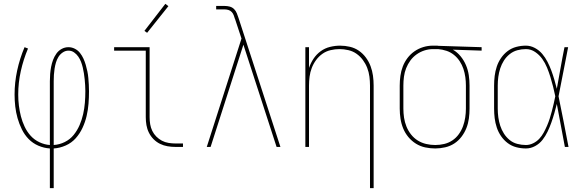

<svg xmlns="http://www.w3.org/2000/svg" viewBox="-20 -766 3040 1001"><path d="M240 215V8Q209 6 180 -6.5Q151 -19 129.5 -41Q108 -63 94 -91.5Q80 -120 71.5 -150Q63 -180 59.5 -211Q56 -242 56 -273Q56 -336 69.5 -398.5Q83 -461 108 -520L126 -513Q102 -456 88.5 -395.5Q75 -335 75 -273Q75 -244 78.5 -215.5Q82 -187 89 -159.5Q96 -132 108.5 -105.5Q121 -79 140 -58Q159 -37 185.5 -24.5Q212 -12 240 -10V-343Q240 -362 241.5 -380.5Q243 -399 246.5 -417.5Q250 -436 256.5 -453.5Q263 -471 274 -486.5Q285 -502 301.5 -511Q318 -520 337 -520Q354 -520 370 -512Q386 -504 397 -490Q408 -476 415 -460.5Q422 -445 427 -428Q432 -411 435.5 -394Q439 -377 440.5 -359.5Q442 -342 443 -325Q444 -308 444 -290Q444 -258 441.5 -225.5Q439 -193 431.5 -161Q424 -129 410 -99Q396 -69 374.5 -45Q353 -21 322.5 -7.5Q292 6 260 8V215ZM260 -10Q290 -12 317.5 -25.5Q345 -39 364 -62.5Q383 -86 395 -114Q407 -142 413.5 -171Q420 -200 422.5 -230Q425 -260 425 -291Q425 -306 424 -321.5Q423 -337 421.5 -352.5Q420 -368 417.5 -383.5Q415 -399 411.5 -414Q408 -429 402.5 -443.5Q397 -458 388 -471Q379 -484 366 -493Q353 -502 337 -502Q321 -502 307 -492.5Q293 -483 284.5 -469Q276 -455 271.5 -439.5Q267 -424 264.5 -408Q262 -392 261 -375.5Q260 -359 260 -343Z M895 0Q874 0 853.5 -3.5Q833 -7 814.5 -16Q796 -25 781 -40Q766 -55 756.5 -74Q747 -93 743.5 -113.5Q740 -134 740 -155V-502H575V-520H760V-155Q760 -136 763 -118Q766 -100 774 -83.5Q782 -67 795 -54Q808 -41 824 -32.5Q840 -24 858.5 -21Q877 -18 895 -18H934V0ZM747 -595 733 -605 842 -746 858 -734Z M1058 0 1239 -565 1206 -665Q1206 -665 1206 -665Q1206 -665 1206 -665V-666L1205 -667Q1202 -677 1198.5 -686.5Q1195 -696 1188 -703.5Q1181 -711 1171 -714Q1161 -717 1151 -717H1107V-735H1151Q1165 -735 1178 -731.5Q1191 -728 1200.5 -718.5Q1210 -709 1215 -696Q1220 -683 1224 -671L1442 0H1422L1249 -533L1078 0Z M1909 215V-320Q1909 -343 1906 -366.5Q1903 -390 1894.5 -412Q1886 -434 1872 -453Q1858 -472 1839 -485.5Q1820 -499 1796.5 -504.5Q1773 -510 1750 -510Q1727 -510 1703.5 -504.5Q1680 -499 1661 -485.5Q1642 -472 1628 -453Q1614 -434 1605.5 -412Q1597 -390 1594 -366.5Q1591 -343 1591 -320V0H1572V-520H1591V-412Q1600 -438 1615 -460.5Q1630 -483 1652 -499Q1674 -515 1700.5 -521.5Q1727 -528 1753 -528Q1779 -528 1804.5 -522Q1830 -516 1851 -501.5Q1872 -487 1887.5 -466Q1903 -445 1912 -421Q1921 -397 1924.5 -371.5Q1928 -346 1928 -320V215Z M2249 8Q2223 8 2197 2.5Q2171 -3 2148.5 -17Q2126 -31 2109 -51.5Q2092 -72 2082 -96.5Q2072 -121 2068 -147.5Q2064 -174 2064 -200V-320Q2064 -345 2067.5 -370.5Q2071 -396 2080 -419.5Q2089 -443 2104.5 -463.5Q2120 -484 2141 -498.5Q2162 -513 2186.5 -520.5Q2211 -528 2237 -528Q2240 -528 2243.5 -528Q2247 -528 2250 -528Q2254 -528 2258.5 -528Q2263 -528 2267 -527L2491 -520V-502L2341 -507Q2364 -494 2381.5 -472.5Q2399 -451 2409.5 -426Q2420 -401 2424 -374Q2428 -347 2428 -320V-200Q2428 -174 2424.5 -148Q2421 -122 2411.5 -98Q2402 -74 2386 -53Q2370 -32 2348.5 -18Q2327 -4 2301 2Q2275 8 2249 8ZM2249 -10Q2273 -10 2296 -15.5Q2319 -21 2338.5 -34Q2358 -47 2372 -66.5Q2386 -86 2394 -108Q2402 -130 2405.5 -153.5Q2409 -177 2409 -200V-320Q2409 -342 2406 -364Q2403 -386 2396 -407Q2389 -428 2376.5 -447Q2364 -466 2346.5 -480Q2329 -494 2308 -501Q2287 -508 2264 -510H2250Q2247 -510 2244 -510Q2241 -510 2238 -510Q2215 -510 2193 -503Q2171 -496 2152 -482.5Q2133 -469 2119.5 -450.5Q2106 -432 2097.5 -410.5Q2089 -389 2086 -366Q2083 -343 2083 -320V-200Q2083 -176 2086.5 -152.5Q2090 -129 2099 -106.5Q2108 -84 2123 -65Q2138 -46 2158 -33.5Q2178 -21 2201.5 -15.5Q2225 -10 2249 -10Z M2722 8Q2696 8 2671.5 1.5Q2647 -5 2627 -20Q2607 -35 2592.5 -56Q2578 -77 2570 -101Q2562 -125 2559 -150Q2556 -175 2556 -200V-320Q2556 -345 2559 -370Q2562 -395 2570 -419Q2578 -443 2592.5 -464Q2607 -485 2627 -500Q2647 -515 2671.5 -521.5Q2696 -528 2722 -528Q2746 -528 2768.5 -516Q2791 -504 2807 -485Q2823 -466 2834.5 -443.5Q2846 -421 2854.5 -398Q2863 -375 2870 -351Q2877 -327 2883 -303Q2893 -357 2902.5 -411.5Q2912 -466 2923 -520H2942Q2929 -456 2917 -391.5Q2905 -327 2892 -264Q2906 -198 2918.5 -132Q2931 -66 2944 0H2925Q2914 -56 2904 -112Q2894 -168 2883 -224Q2877 -200 2870 -175.5Q2863 -151 2854.5 -127Q2846 -103 2835 -80Q2824 -57 2808.5 -37Q2793 -17 2770 -4.5Q2747 8 2722 8ZM2722 -10Q2741 -10 2759.5 -19Q2778 -28 2791.5 -42.5Q2805 -57 2814.5 -74.5Q2824 -92 2832 -110.5Q2840 -129 2846 -148Q2852 -167 2857 -186Q2862 -205 2866.5 -224.5Q2871 -244 2875 -264Q2870 -289 2863.5 -314.5Q2857 -340 2849.5 -364.5Q2842 -389 2832 -413.5Q2822 -438 2807 -459Q2792 -480 2770 -495Q2748 -510 2722 -510Q2699 -510 2677 -504Q2655 -498 2637 -483.5Q2619 -469 2607 -450Q2595 -431 2588 -409.5Q2581 -388 2578 -365.5Q2575 -343 2575 -320V-200Q2575 -177 2578 -154.5Q2581 -132 2588 -110.5Q2595 -89 2607 -70Q2619 -51 2636.5 -36.5Q2654 -22 2676.5 -16Q2699 -10 2722 -10Z"/></svg>

Font: Iosevka SS04 Thin
Style: Regular
Weight: 100
Monospace: yes
Designer: Belleve Invis
Foundry: Belleve Invis
Version: Version 19.0.0; ttfautohint (v1.8.4)